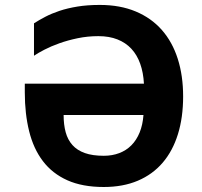

<svg xmlns="http://www.w3.org/2000/svg" viewBox="-20 -745 817 775"><path d="M377 -599.1Q334 -599.1 293.9 -590.8Q253.9 -582.5 219.7 -570.3Q185.5 -558.1 159.2 -544.4Q132.8 -530.8 117.2 -520V-650.9Q137.7 -664.1 162.8 -677.2Q188 -690.4 220.2 -701.2Q252.4 -711.9 292.5 -718.5Q332.5 -725.1 382.8 -725.1Q464.8 -725.1 527.8 -698.7Q590.8 -672.4 633.3 -624Q675.8 -575.7 697.5 -507.6Q719.2 -439.5 719.2 -356Q719.2 -271 698.2 -203.4Q677.2 -135.7 636.7 -88.4Q596.2 -41 536.4 -15.6Q476.6 9.8 398.9 9.8Q312.5 9.8 252 -17.3Q191.4 -44.4 153.3 -94.5Q115.2 -144.5 97.7 -215.1Q80.1 -285.6 80.1 -372.1V-407.2H561Q558.6 -452.1 545.9 -487.8Q533.2 -523.4 510.3 -548.1Q487.3 -572.8 454.1 -585.9Q420.9 -599.1 377 -599.1ZM398.9 -116.2Q433.1 -116.2 461.4 -127Q489.7 -137.7 510.5 -158.7Q531.2 -179.7 543.7 -210.4Q556.2 -241.2 559.1 -280.8H236.8Q236.8 -241.7 245.1 -211.2Q253.4 -180.7 272.5 -159.4Q291.5 -138.2 322.5 -127.2Q353.5 -116.2 398.9 -116.2Z"/></svg>

Font: Droid Sans
Style: Bold
Weight: 700
Foundry: Ascender Corporation
Version: Version 1.00 build 112